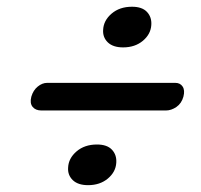

<svg xmlns="http://www.w3.org/2000/svg" viewBox="-20 -628 596 570"><path d="M345.5 -487.3Q315.5 -487.3 300 -502.3Q284.6 -517.4 286.2 -539.4Q287.4 -567.1 311.2 -587.5Q335.1 -608 371.9 -608Q402 -608 416.4 -592.5Q430.8 -577.1 429.2 -553.8Q427.6 -526.6 404.2 -506.9Q380.7 -487.3 345.5 -487.3ZM73 -341Q78.5 -360 92 -371Q105.5 -382 120 -382H500.5Q515 -382 522.2 -371Q529.5 -360 524.5 -341Q519 -321 503.8 -310.5Q488.5 -300 472.5 -300H103Q85.5 -300 76.8 -310.8Q68 -321.5 73 -341ZM241.5 -78.3Q211.5 -78.3 196 -93.3Q180.6 -108.4 182.2 -130.4Q183.4 -158.1 207.2 -178.5Q231.1 -199 267.9 -199Q298 -199 312.4 -183.5Q326.8 -168.1 325.2 -144.8Q323.6 -117.6 300.2 -97.9Q276.7 -78.3 241.5 -78.3Z"/></svg>

Font: Fraunces 72pt SuperSoft SemiBold
Style: Italic
Weight: 600
Italic angle: -16°
Version: Version 1.000;[b76b70a41]